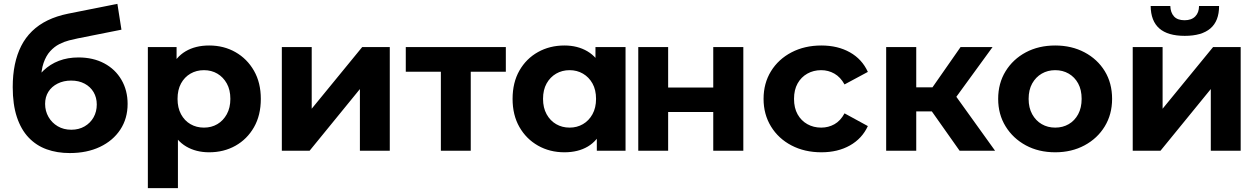

<svg xmlns="http://www.w3.org/2000/svg" viewBox="-20 -782 6531 996"><path d="M342 12Q276 12 222 -7.5Q168 -27 128.5 -68.5Q89 -110 67.5 -175Q46 -240 46 -330Q46 -394 57 -447Q68 -500 90 -543.5Q112 -587 146.5 -620.5Q181 -654 227.5 -676.5Q274 -699 333 -711L589 -762L610 -628L384 -583Q364 -579 338.5 -572.5Q313 -566 287.5 -553Q262 -540 240.5 -516.5Q219 -493 206 -455.5Q193 -418 193 -363Q193 -346 194.5 -337Q196 -328 197.5 -318Q199 -308 199 -287L149 -336Q171 -383 205.5 -416Q240 -449 285.5 -466.5Q331 -484 387 -484Q463 -484 520.5 -453.5Q578 -423 610 -368Q642 -313 642 -243Q642 -167 604 -109.5Q566 -52 498.5 -20Q431 12 342 12ZM350 -109Q389 -109 419 -126.5Q449 -144 465.5 -173.5Q482 -203 482 -240Q482 -276 465.5 -304Q449 -332 419 -348Q389 -364 349 -364Q310 -364 279 -348.5Q248 -333 231 -306Q214 -279 214 -243Q214 -206 231.5 -175.5Q249 -145 279.5 -127Q310 -109 350 -109Z M1065 8Q997 8 946 -22Q895 -52 866.5 -113.5Q838 -175 838 -269Q838 -364 865 -425Q892 -486 943 -516Q994 -546 1065 -546Q1141 -546 1201.5 -511.5Q1262 -477 1297.5 -415Q1333 -353 1333 -269Q1333 -184 1297.5 -122Q1262 -60 1201.5 -26Q1141 8 1065 8ZM747 194V-538H896V-428L893 -268L903 -109V194ZM1038 -120Q1077 -120 1107.5 -138Q1138 -156 1156.5 -189.5Q1175 -223 1175 -269Q1175 -316 1156.5 -349Q1138 -382 1107.5 -400Q1077 -418 1038 -418Q999 -418 968 -400Q937 -382 919 -349Q901 -316 901 -269Q901 -223 919 -189.5Q937 -156 968 -138Q999 -120 1038 -120Z M1442 0V-538H1597V-218L1859 -538H2002V0H1847V-320L1586 0Z M2267 0V-446L2302 -410H2085V-538H2604V-410H2387L2422 -446V0Z M2908 8Q2832 8 2771 -26.5Q2710 -61 2674.5 -123Q2639 -185 2639 -269Q2639 -354 2674.5 -416Q2710 -478 2771 -512Q2832 -546 2908 -546Q2976 -546 3027 -516Q3078 -486 3106 -425Q3134 -364 3134 -269Q3134 -175 3107 -113.5Q3080 -52 3029.5 -22Q2979 8 2908 8ZM2935 -120Q2973 -120 3004 -138Q3035 -156 3053.5 -189.5Q3072 -223 3072 -269Q3072 -316 3053.5 -349Q3035 -382 3004 -400Q2973 -418 2935 -418Q2896 -418 2865 -400Q2834 -382 2815.5 -349Q2797 -316 2797 -269Q2797 -223 2815.5 -189.5Q2834 -156 2865 -138Q2896 -120 2935 -120ZM3076 0V-110L3079 -270L3069 -429V-538H3225V0Z M3291 0V-538H3446V-328H3680V-538H3836V0H3680V-201H3446V0Z M4241 8Q4154 8 4086 -27.5Q4018 -63 3979.5 -126Q3941 -189 3941 -269Q3941 -350 3979.5 -412.5Q4018 -475 4086 -510.5Q4154 -546 4241 -546Q4326 -546 4389 -510.5Q4452 -475 4482 -409L4361 -344Q4340 -382 4308.5 -400Q4277 -418 4240 -418Q4200 -418 4168 -400Q4136 -382 4117.5 -349Q4099 -316 4099 -269Q4099 -222 4117.5 -189Q4136 -156 4168 -138Q4200 -120 4240 -120Q4277 -120 4308.5 -137.5Q4340 -155 4361 -194L4482 -128Q4452 -63 4389 -27.5Q4326 8 4241 8Z M4958 0 4778 -255 4905 -330 5142 0ZM4577 0V-538H4733V0ZM4687 -204V-329H4875V-204ZM4920 -251 4774 -267 4963 -538H5129Z M5454 8Q5368 8 5301.5 -28Q5235 -64 5196.5 -126.5Q5158 -189 5158 -269Q5158 -350 5196.5 -412.5Q5235 -475 5301.5 -510.5Q5368 -546 5454 -546Q5539 -546 5606 -510.5Q5673 -475 5711 -413Q5749 -351 5749 -269Q5749 -189 5711 -126.5Q5673 -64 5606 -28Q5539 8 5454 8ZM5454 -120Q5493 -120 5524 -138Q5555 -156 5573 -189.5Q5591 -223 5591 -269Q5591 -316 5573 -349Q5555 -382 5524 -400Q5493 -418 5454 -418Q5415 -418 5384 -400Q5353 -382 5334.5 -349Q5316 -316 5316 -269Q5316 -223 5334.5 -189.5Q5353 -156 5384 -138Q5415 -120 5454 -120Z M5856 0V-538H6011V-218L6273 -538H6416V0H6261V-320L6000 0ZM6126 -596Q6038 -596 5994 -634.5Q5950 -673 5949 -751H6051Q6052 -717 6070 -697Q6088 -677 6125 -677Q6161 -677 6180.5 -697Q6200 -717 6200 -751H6304Q6304 -673 6259 -634.5Q6214 -596 6126 -596Z"/></svg>

Font: MOST Montserrat
Style: Bold
Weight: 700
Designer: Julieta Ulanovsky
Foundry: Julieta Ulanovsky
Version: Version 8.000;March 11, 2024;FontCreator 15.0.0.2926 64-bit